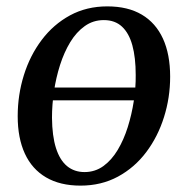

<svg xmlns="http://www.w3.org/2000/svg" viewBox="-20 -571 584 602"><path d="M410 -256.5H128.5L134 -296.5H415ZM316.5 -551Q381 -551 424.8 -525Q468.5 -499 491 -449.8Q513.5 -400.5 513.5 -330.5Q513.5 -265 494.2 -203.8Q475 -142.5 438.5 -94Q402 -45.5 349.8 -17.2Q297.5 11 232.5 11Q168.5 11 124.5 -14.8Q80.5 -40.5 58 -89.2Q35.5 -138 35.5 -206.5Q35.5 -273.5 54.8 -335.2Q74 -397 110.8 -445.8Q147.5 -494.5 199.5 -522.8Q251.5 -551 316.5 -551ZM305.5 -508Q272 -508 245.8 -489.2Q219.5 -470.5 200.2 -438.8Q181 -407 168.2 -367Q155.5 -327 149.2 -284.5Q143 -242 143 -202Q143.5 -144.5 155.5 -106.8Q167.5 -69 190.2 -50.2Q213 -31.5 245 -31.5Q278 -31.5 304 -50.2Q330 -69 349 -100.8Q368 -132.5 380.5 -172.2Q393 -212 399.5 -254.2Q406 -296.5 405.5 -336Q405.5 -390.5 395 -428.8Q384.5 -467 362.5 -487.5Q340.5 -508 305.5 -508Z"/></svg>

Font: Merriweather 60pt
Style: Italic
Weight: 400
Italic angle: -7.8°
Version: Version 2.101